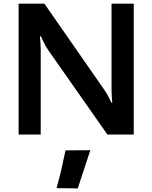

<svg xmlns="http://www.w3.org/2000/svg" viewBox="-20 -731 828 1043"><path d="M81.1 0H201.2V-462.4Q201.2 -478.5 200 -498.3Q198.7 -518.1 196.8 -533.7H202.1Q208 -520 218.8 -498.3Q229.5 -476.6 243.2 -457L563.5 0H706.5V-710.9H585.9V-244.6Q585.9 -228 587.2 -208.5Q588.4 -189 589.8 -173.3H585Q579.1 -187.5 567.6 -208.5Q556.2 -229.5 543.9 -247.1L221.2 -710.9H81.1ZM287.1 291 402.3 292.5 470.7 85 335.9 85.9Q321.3 155.3 311.8 196.3Q302.2 237.3 287.1 291Z"/></svg>

Font: Roboto Flex
Style: wght 600 wdth 140 opsz 13.0 GRAD 0.00 slnt 0.00 XTRA 468 XOPQ 96 YOPQ 79 YTLC 514 YTUC 712 YTAS 750 YTDE -203.00 YTFI 738
Weight: 600
Width: 8
Designer: Berlow after Robertson
Foundry: Google
Version: Version 3.100